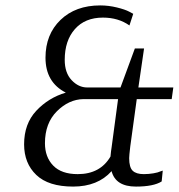

<svg xmlns="http://www.w3.org/2000/svg" viewBox="-20 -679 660 709"><path d="M614 -313H485L461 -138Q457 -104 457 -95Q457 -61 470 -48.5Q483 -36 511 -36Q529 -36 546.5 -39Q564 -42 572 -46L581 -49L577 -9Q547 10 482 10Q407 10 392 -47Q341 10 250 10Q159 10 114 -33Q69 -76 69 -146Q69 -222 114 -270Q159 -318 223 -337Q148 -375 148 -466Q148 -552 203.5 -605.5Q259 -659 350 -659Q381 -659 411.5 -651.5Q442 -644 457 -636L472 -628L458 -585Q417 -614 360 -614Q294 -614 256.5 -571.5Q219 -529 219 -458Q219 -410 244.5 -383Q270 -356 302 -356H425L478 -500H512L491 -356H620ZM416 -313H288Q234 -312 190 -268Q146 -224 146 -150Q146 -99 176.5 -67.5Q207 -36 267 -36Q350 -36 388 -101Q390 -123 392 -134Z"/></svg>

Font: Arsenal
Style: Italic
Weight: 400
Italic angle: -9.10001°
Designer: Andrij Shevchenko
Foundry: Stairsfor
Version: Version 2.001;PS 002.001;hotconv 1.0.88;makeotf.lib2.5.64775